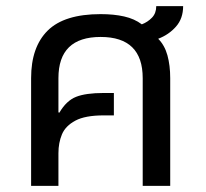

<svg xmlns="http://www.w3.org/2000/svg" viewBox="-20 -604 668 624"><path d="M81.1 0V-350.1Q81.1 -451.2 135 -504.6Q189 -558.1 307.1 -558.1Q350.1 -558.1 383.5 -550.5Q417 -543 440.9 -524.9Q460 -532.2 473.9 -546.6Q487.8 -561 487.8 -584H575.2Q575.2 -543.9 552 -517.6Q528.8 -491.2 494.1 -478Q515.1 -457 524.2 -424.1Q533.2 -391.1 533.2 -350.1V0H443.8V-350.1Q443.8 -483.9 307.1 -483.9Q169.9 -483.9 169.9 -350.1V-238.8L172.9 -237.8Q195.8 -276.9 227.3 -289.3Q258.8 -301.8 316.9 -301.8H350.1V-229H316.9Q256.8 -229 224.9 -211.9Q192.9 -194.8 181.4 -167.5Q169.9 -140.1 169.9 -106V0Z"/></svg>

Font: Kurinto Seri
Style: Regular
Weight: 400
Designer: Kurinto was developed by Clint Goss from a range of fonts that are compatible with the SIL Open Font License Version 1.1
Foundry: Clinton F. Goss
Version: Version 2.196; July 25, 2020